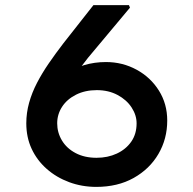

<svg xmlns="http://www.w3.org/2000/svg" viewBox="-20 -732 755 752"><path d="M357 0Q301 0 251 -18.5Q201 -37 163 -70.5Q125 -104 104 -149Q83 -194 83 -249Q83 -290 94 -329.5Q105 -369 125 -407.5Q145 -446 171.5 -484.5Q198 -523 228 -562L346 -712H485L489 -702L325 -506Q293 -466 264.5 -424.5Q236 -383 216 -341Q196 -299 187 -260L134 -332Q151 -364 177 -392.5Q203 -421 236.5 -443Q270 -465 310 -477Q350 -489 395 -489Q460 -489 515 -459Q570 -429 602.5 -377Q635 -325 635 -260Q635 -188 600.5 -129Q566 -70 503.5 -35Q441 0 357 0ZM358 -114Q402 -114 437.5 -130.5Q473 -147 494 -177Q515 -207 515 -249Q515 -281 495.5 -311Q476 -341 440.5 -360Q405 -379 359 -379Q313 -379 277.5 -361Q242 -343 223 -313.5Q204 -284 204 -249Q204 -213 222.5 -182Q241 -151 276 -132.5Q311 -114 358 -114Z"/></svg>

Font: Lexend Mega Medium
Style: Regular
Weight: 500
Version: Version 1.007